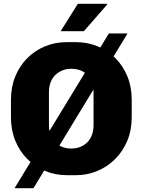

<svg xmlns="http://www.w3.org/2000/svg" viewBox="-20 -917 754 1016"><path d="M333 10Q272 10 218.5 -12.5Q165 -35 124.5 -75.5Q84 -116 61 -172Q38 -228 38 -296V-389Q38 -457 61 -513Q84 -569 124.5 -609.5Q165 -650 218.5 -672Q272 -694 333 -694H381Q443 -694 496.5 -672Q550 -650 590.5 -609.5Q631 -569 654 -513Q677 -457 677 -389V-296Q677 -228 653.5 -172Q630 -116 589.5 -75.5Q549 -35 495.5 -12.5Q442 10 382 10ZM357 -131Q383 -131 404.5 -139.5Q426 -148 442 -164Q458 -180 466.5 -203Q475 -226 475 -256V-428Q475 -458 466.5 -481.5Q458 -505 442 -521Q426 -537 404.5 -545Q383 -553 357 -553Q332 -553 310.5 -544.5Q289 -536 273 -520.5Q257 -505 248 -482Q239 -459 239 -429V-256Q239 -226 248 -203Q257 -180 273 -163.5Q289 -147 310.5 -139Q332 -131 357 -131ZM57 79 556 -740H655L157 79ZM301 -752 392 -897H546L548 -894L424 -752Z"/></svg>

Font: Chivo Medium ExtraBold
Style: Regular
Weight: 800
Version: Version 2.002